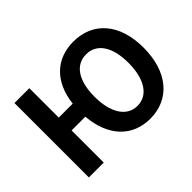

<svg xmlns="http://www.w3.org/2000/svg" viewBox="-144 -1046 1352 1352"><g transform="rotate(-45 532.0 -370.0)"><path d="M690 -114C583 -114 521 -216 521 -374C521 -532 583 -627 690 -627C797 -627 859 -532 859 -374C859 -216 797 -114 690 -114ZM690 14C883 14 1010 -133 1010 -374C1010 -614 883 -754 690 -754C517 -754 401 -643 378 -448H239V-741H91V0H239V-320H376C393 -111 511 14 690 14Z"/></g></svg>

Font: Noto Sans CJK SC
Style: Bold
Weight: 700
Designer: Ryoko NISHIZUKA 西塚涼子 (kana, bopomofo & ideographs); Paul D. Hunt (Latin, Greek & Cyrillic); Sandoll Communications 산돌커뮤니
Foundry: Adobe
Version: Version 2.004;hotconv 1.0.118;makeotfexe 2.5.65603